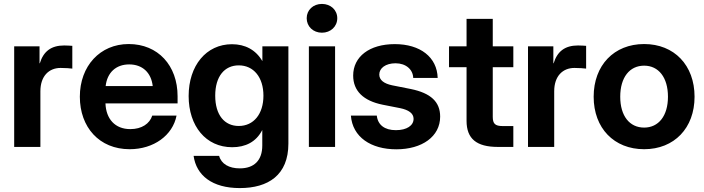

<svg xmlns="http://www.w3.org/2000/svg" viewBox="-20 -753 3609 984"><path d="M52.7 0H187V-285.2C187 -363.8 231.4 -404.8 290.5 -404.8C314.5 -404.8 340.8 -402.8 350.6 -401.4V-518.1C339.8 -518.6 326.2 -520 309.1 -520C241.7 -520 202.6 -489.3 184.1 -428.7H182.6V-515.6H52.7Z M644.5 11.7C767.6 11.7 865.2 -59.1 884.8 -160.6H760.3C747.1 -119.1 706.5 -91.3 647.9 -91.3C569.3 -91.3 523.4 -143.6 520.5 -223.1H890.1V-259.8C890.1 -417.5 789.6 -527.3 639.6 -527.3C492.7 -527.3 389.2 -414.6 389.2 -257.3C389.2 -101.1 488.8 11.7 644.5 11.7ZM521.5 -312C529.3 -380.9 574.2 -422.9 642.1 -422.9C710 -422.9 754.9 -380.9 762.7 -312Z M1209 210.9C1354.5 210.9 1458 144.5 1458 -17.1V-515.6H1324.7V-440.4H1324.2C1290.5 -498 1235.8 -526.4 1168.9 -526.4C1037.1 -526.4 946.8 -417 946.8 -260.7C946.8 -106.9 1035.2 1.5 1169.9 1.5C1237.8 1.5 1292.5 -25.4 1323.7 -85.9H1324.2V-7.3C1324.2 68.8 1282.7 109.9 1209 109.9C1153.8 109.9 1114.3 87.4 1103 45.9H972.2C986.3 146 1067.4 210.9 1209 210.9ZM1203.6 -107.4C1130.9 -107.4 1083 -163.1 1083 -262.7C1083 -361.8 1130.9 -418 1203.6 -418C1279.8 -418 1330.1 -356.9 1330.1 -262.7C1330.1 -168.5 1279.8 -107.4 1203.6 -107.4Z M1563 0H1697.3V-515.6H1563ZM1629.9 -585.4C1674.8 -585.4 1708.5 -617.2 1708.5 -659.7C1708.5 -701.7 1674.8 -732.9 1629.9 -732.9C1585 -732.9 1551.8 -701.7 1551.8 -659.7C1551.8 -617.2 1585 -585.4 1629.9 -585.4Z M2011.2 12.2C2143.1 12.2 2235.8 -53.2 2235.8 -155.3C2235.8 -231 2188 -275.9 2085 -296.9L1989.3 -315.9C1948.2 -324.7 1923.8 -342.3 1923.8 -371.1C1923.8 -403.3 1955.6 -428.7 2007.3 -428.7C2060.5 -428.7 2096.7 -396.5 2097.7 -353.5H2223.1C2220.2 -460.4 2133.3 -526.9 2003.4 -526.9C1873 -526.9 1790 -462.4 1790 -365.7C1790 -287.1 1842.3 -236.3 1941.4 -216.3L2030.8 -198.7C2073.7 -189.9 2099.6 -172.4 2099.6 -144C2099.6 -109.9 2065.4 -85.9 2008.8 -85.9C1950.7 -85.9 1916 -113.3 1911.1 -160.6H1778.3C1786.6 -50.3 1881.3 12.2 2011.2 12.2Z M2371.1 -656.2V-515.6H2281.2V-408.7H2371.1V-133.8C2371.1 -42.5 2421.4 0 2531.7 0H2610.8V-106.9H2556.6C2517.6 -106.9 2505.4 -118.7 2505.4 -154.3V-408.7H2610.8V-515.6H2505.4V-656.2Z M2686 0H2820.3V-285.2C2820.3 -363.8 2864.7 -404.8 2923.8 -404.8C2947.8 -404.8 2974.1 -402.8 2983.9 -401.4V-518.1C2973.1 -518.6 2959.5 -520 2942.4 -520C2875 -520 2835.9 -489.3 2817.4 -428.7H2815.9V-515.6H2686Z M3281.2 11.7C3435.5 11.7 3539.6 -96.7 3539.6 -257.3C3539.6 -418.5 3435.5 -527.3 3281.2 -527.3C3127 -527.3 3022.5 -418.5 3022.5 -257.3C3022.5 -96.2 3127 11.7 3281.2 11.7ZM3281.2 -99.1C3207 -99.1 3158.7 -158.2 3158.7 -257.3C3158.7 -356.9 3207 -416.5 3281.2 -416.5C3355 -416.5 3403.3 -356.4 3403.3 -257.3C3403.3 -158.7 3355 -99.1 3281.2 -99.1Z"/></svg>

Font: Raveo Display Display SemiBold
Style: Regular
Weight: 600
Designer: Jakub Foglar, Rasmus Andersson (Inter)
Foundry: Jakubfoglar.com
Version: Version 1.100;Glyphs 3.2.3 (3260)